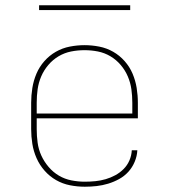

<svg xmlns="http://www.w3.org/2000/svg" viewBox="-20 -699 640 727"><path d="M301 8Q273 8 245 2.5Q217 -3 192.5 -17Q168 -31 149 -52.5Q130 -74 118.5 -100Q107 -126 102.5 -154Q98 -182 98 -210V-310Q98 -338 102.5 -366Q107 -394 118 -420Q129 -446 148 -467.5Q167 -489 191.5 -503Q216 -517 244 -522.5Q272 -528 300 -528Q328 -528 356 -522.5Q384 -517 408.5 -503Q433 -489 452 -467.5Q471 -446 482 -420Q493 -394 497.5 -366Q502 -338 502 -310V-251H119V-210Q119 -184 122.5 -158.5Q126 -133 136.5 -110Q147 -87 164 -67Q181 -47 203 -34Q225 -21 250.5 -16Q276 -11 301 -11Q321 -11 341 -13Q361 -15 380 -20.5Q399 -26 416.5 -35.5Q434 -45 448 -59Q462 -73 470 -91.5Q478 -110 479 -130H500Q499 -108 490 -86.5Q481 -65 466 -48.5Q451 -32 431 -21Q411 -10 389.5 -3.5Q368 3 346 5.5Q324 8 301 8ZM119 -269H481V-310Q481 -336 477.5 -361Q474 -386 464 -409.5Q454 -433 437 -453Q420 -473 398 -486Q376 -499 351 -504Q326 -509 300 -509Q274 -509 249 -504Q224 -499 202 -486Q180 -473 163 -453Q146 -433 136 -409.5Q126 -386 122.5 -361Q119 -336 119 -310ZM128 -661V-679H473V-661Z"/></svg>

Font: Iosevka HT Thin Extended
Style: Regular
Weight: 100
Width: 7
Monospace: yes
Designer: Belleve Invis
Foundry: Belleve Invis
Version: Version 32.3.0; ttfautohint (v1.8.4)